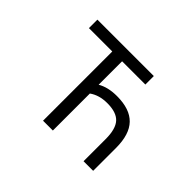

<svg xmlns="http://www.w3.org/2000/svg" viewBox="-141 -1006 1283 1283"><g transform="rotate(45 500.0 -365.0)"><path d="M460 -347.7V2H367.2V-652.3H146.5V-732.4H679.7V-652.3H460V-430.7Q515.6 -463.9 600.6 -463.9Q722.7 -463.9 781.7 -402.8Q840.8 -341.8 840.8 -213.9V2H750V-207Q750 -302.7 712.4 -343.8Q674.8 -384.8 587.9 -384.8Q511.7 -384.8 460 -347.7Z"/></g></svg>

Font: GenEi Gothic M Regular
Style: Regular
Weight: 400
Designer: o_tamon (Modified); [Source Han Sans]
Ryoko NISHIZUKA  (kana & ideographs); Paul D. Hunt (Latin, Greek & Cyrillic); Wenl
Version: Version 1.1a;Original Version 1.004